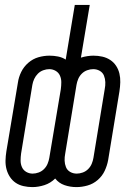

<svg xmlns="http://www.w3.org/2000/svg" viewBox="-20 -755 540 783"><path d="M112 8Q94 8 76 4Q58 0 44 -9.5Q30 -19 20.5 -33.5Q11 -48 6.5 -65Q2 -82 2.5 -100.5Q3 -119 6 -138L53 -418Q56 -440 66.5 -461.5Q77 -483 95.5 -499Q114 -515 136.5 -521.5Q159 -528 182 -528Q200 -528 217 -524.5Q234 -521 248 -512L285 -735H346L310 -520Q323 -524 336 -526Q349 -528 361 -528Q380 -528 397.5 -524Q415 -520 429.5 -510.5Q444 -501 453.5 -486.5Q463 -472 467 -455Q471 -438 470.5 -419.5Q470 -401 467 -382L421 -102Q417 -80 407 -58.5Q397 -37 378.5 -21Q360 -5 337 1.5Q314 8 292 8Q266 8 243 0Q220 -8 205 -27Q186 -8 161 0Q136 8 112 8ZM113 -47Q125 -47 137.5 -51.5Q150 -56 159.5 -65.5Q169 -75 174 -87Q179 -99 181 -111L228 -391Q230 -406 230 -420Q230 -434 224.5 -446.5Q219 -459 207 -466Q195 -473 181 -473Q169 -473 156.5 -468.5Q144 -464 134.5 -454.5Q125 -445 119.5 -433Q114 -421 112 -409L66 -129Q64 -114 64 -100Q64 -86 69.5 -73.5Q75 -61 87 -54Q99 -47 113 -47ZM293 -47Q305 -47 317.5 -51.5Q330 -56 339.5 -65.5Q349 -75 354 -87Q359 -99 361 -111L407 -391Q410 -406 409.5 -420Q409 -434 404 -446.5Q399 -459 387 -466Q375 -473 360 -473Q348 -473 335.5 -468.5Q323 -464 313.5 -454.5Q304 -445 299 -433Q294 -421 292 -409L246 -129Q243 -114 243.5 -100Q244 -86 249 -73.5Q254 -61 266 -54Q278 -47 293 -47Z"/></svg>

Font: Iosevka SS04 Light
Style: Italic
Weight: 300
Italic angle: -9°
Monospace: yes
Designer: Belleve Invis
Foundry: Belleve Invis
Version: Version 19.0.0; ttfautohint (v1.8.4)